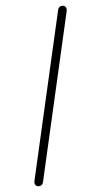

<svg xmlns="http://www.w3.org/2000/svg" viewBox="-104 -785 464 881"><g transform="rotate(-10 128.0 -344.5)"><path d="M25 39Q22 47 17 50.5Q12 54 5.5 54Q-1 54 -6 51Q-11 48 -13 42Q-15 36 -13 28L231 -728Q234 -736 239 -739.5Q244 -743 250.5 -743Q257 -743 262 -740Q267 -737 269 -731Q271 -725 269 -717Z"/></g></svg>

Font: Nunito ExtraLight ExtraLight
Style: Regular
Weight: 250
Version: Version 3.602